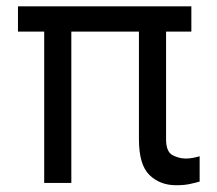

<svg xmlns="http://www.w3.org/2000/svg" viewBox="-20 -565 671 593"><path d="M571 -545.5V-467.3H492.9V-134.9Q492.9 -96.6 512.8 -85.9Q532.7 -75.3 554 -75.3Q565.7 -75.3 577.9 -77.8Q590.2 -80.3 596.6 -82.4V-4.3Q585.9 -1.1 567.8 3Q549.7 7.1 524.1 7.1Q474.1 7.1 441.6 -24.5Q409.1 -56.1 409.1 -134.9V-467.3H200.3V0H116.5V-467.3H35.5V-545.5Z"/></svg>

Font: Inter Zeller
Style: Regular
Weight: 400
Designer: Rasmus Andersson; Joe Bland
Foundry: zeller
Version: Version 3.015;git-dec3a8cb1